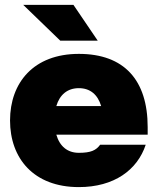

<svg xmlns="http://www.w3.org/2000/svg" viewBox="-20 -752 644 784"><path d="M302 12C446 12 541 -58 575 -161H389C372 -138 351 -128 302 -128C256 -128 224 -154 210 -202H583V-233C583 -425 487 -532 302 -532C117 -532 21 -414 21 -260C21 -106 117 12 302 12ZM75 -732 226 -586H379L280 -732ZM210 -319C224 -366 256 -392 302 -392C348 -392 379 -366 393 -319Z"/></svg>

Font: Aspekta 950
Style: Regular
Weight: 950
Designer: Ivo Dolenc
Version: Version 2.000